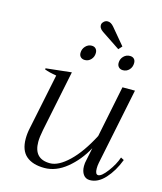

<svg xmlns="http://www.w3.org/2000/svg" viewBox="-120 -896 839 994"><g transform="rotate(15 299.5 -399.0)"><path d="M304 -785Q306 -794 314.5 -801Q323 -808 334 -808Q351 -808 367 -789L440 -702L423 -683L324 -749Q301 -764 304 -785ZM239 -614Q239 -635 253 -650Q267 -665 286 -665Q300 -665 308 -656.5Q316 -648 316 -634Q316 -613 302.5 -598.5Q289 -584 270 -584Q256 -584 247.5 -592Q239 -600 239 -614ZM443 -615Q443 -636 457 -650.5Q471 -665 491 -665Q505 -665 513 -657Q521 -649 521 -635Q521 -613 507.5 -598.5Q494 -584 474 -584Q460 -584 451.5 -592.5Q443 -601 443 -615ZM599 -136Q575 -73 537 -31.5Q499 10 456 10Q433 10 420.5 -7.5Q408 -25 408 -53Q408 -70 412 -85L426 -153Q388 -83 331 -36.5Q274 10 212 10Q149 10 114.5 -19.5Q80 -49 80 -112Q80 -141 87 -172L148 -468Q110 -474 84 -484L85 -490L222 -505L155 -178Q147 -138 147 -113Q147 -21 234 -21Q279 -21 334 -73.5Q389 -126 439 -222L495 -498H562L478 -88Q475 -73 475 -58Q475 -26 491 -26Q509 -26 539 -66Q569 -106 582 -145Z"/></g></svg>

Font: Trirong Light
Style: Italic
Weight: 300
Italic angle: -12°
Designer: Katatrad Team
Foundry: CadsonDemak
Version: Version 1.001